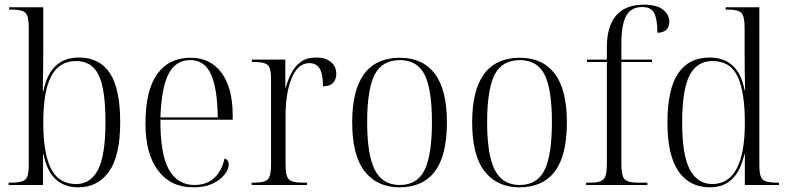

<svg xmlns="http://www.w3.org/2000/svg" viewBox="-20 -791 3367 821"><path d="M314 10Q256 10 218.5 -24Q181 -58 166 -132H164V0H17V-10H29Q75 -10 89 -24Q103 -38 103 -83V-673Q103 -723 88.5 -736.5Q74 -750 31 -750H19V-760H165V-568Q165 -541 164.5 -497Q164 -453 163 -400H165Q194 -545 317 -545Q406 -545 450 -478Q494 -411 494 -268Q494 -124 446 -57Q398 10 314 10ZM306 -4Q368 -4 399.5 -66Q431 -128 431 -269Q431 -409 402 -469.5Q373 -530 305 -530Q233 -530 199 -465Q165 -400 165 -268Q165 -134 198.5 -69Q232 -4 306 -4Z M806 10Q710 10 656 -61.5Q602 -133 602 -263Q602 -404 652 -474Q702 -544 795 -544Q880 -544 927.5 -479.5Q975 -415 975 -298V-279H666Q665 -131 702.5 -65.5Q740 0 811 0Q863 0 895.5 -29.5Q928 -59 940 -113Q958 -108 958 -87Q958 -68 941 -45.5Q924 -23 890.5 -6.5Q857 10 806 10ZM911 -289Q910 -411 882.5 -472.5Q855 -534 794 -534Q730 -534 700 -473.5Q670 -413 666 -289Z M1056 0V-10H1067Q1111 -10 1125 -24Q1139 -38 1139 -86V-451Q1139 -483 1133.5 -499Q1128 -515 1111.5 -520.5Q1095 -526 1064 -526H1057V-536H1200V-417H1202Q1211 -449 1226 -478.5Q1241 -508 1266.5 -526.5Q1292 -545 1332 -545Q1373 -545 1395.5 -525.5Q1418 -506 1418 -475Q1418 -452 1404.5 -437Q1391 -422 1361 -422Q1361 -477 1346 -499Q1331 -521 1304 -521Q1268 -521 1245.5 -490Q1223 -459 1212 -408Q1201 -357 1201 -297V-88Q1201 -38 1215 -24Q1229 -10 1274 -10H1293V0Z M1688 10Q1593 10 1539.5 -58Q1486 -126 1486 -268Q1486 -544 1691 -544Q1787 -544 1839 -476Q1891 -408 1891 -268Q1891 -126 1839.5 -58Q1788 10 1688 10ZM1689 0Q1765 0 1796 -65Q1827 -130 1827 -268Q1827 -410 1795.5 -472Q1764 -534 1690 -534Q1614 -534 1582 -471.5Q1550 -409 1550 -268Q1550 -128 1583 -64Q1616 0 1689 0Z M2201 10Q2106 10 2052.5 -58Q1999 -126 1999 -268Q1999 -544 2204 -544Q2300 -544 2352 -476Q2404 -408 2404 -268Q2404 -126 2352.5 -58Q2301 10 2201 10ZM2202 0Q2278 0 2309 -65Q2340 -130 2340 -268Q2340 -410 2308.5 -472Q2277 -534 2203 -534Q2127 -534 2095 -471.5Q2063 -409 2063 -268Q2063 -128 2096 -64Q2129 0 2202 0Z M2486 0V-10H2507Q2546 -10 2560.5 -24Q2575 -38 2575 -88V-526H2490V-536H2575V-591Q2575 -678 2614.5 -724.5Q2654 -771 2733 -771Q2789 -771 2815.5 -749.5Q2842 -728 2842 -698Q2842 -674 2828 -662.5Q2814 -651 2791 -651Q2791 -707 2778 -734Q2765 -761 2726 -761Q2679 -761 2658 -724Q2637 -687 2637 -602V-536H2768V-526H2637V-89Q2637 -39 2651 -24.5Q2665 -10 2705 -10H2748V0Z M3016 10Q2929 10 2881.5 -58Q2834 -126 2834 -268Q2834 -410 2880 -477.5Q2926 -545 3014 -545Q3138 -545 3164 -405H3166Q3165 -449 3164.5 -491.5Q3164 -534 3164 -559V-672Q3164 -722 3150 -736Q3136 -750 3094 -750H3083V-760H3227V-83Q3227 -37 3241 -23.5Q3255 -10 3300 -10H3311V0H3165V-132H3163Q3132 10 3016 10ZM3026 -4Q3165 -5 3165 -266Q3165 -398 3134 -464Q3103 -530 3027 -530Q2960 -530 2928.5 -468.5Q2897 -407 2897 -266Q2897 -127 2930 -65.5Q2963 -4 3026 -4Z"/></svg>

Font: Noto Serif Display SemiCondensed Light
Style: Regular
Weight: 300
Width: 4
Designer: Monotype Design Team
Foundry: Monotype Imaging Inc.
Version: Version 2.009